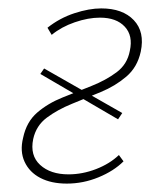

<svg xmlns="http://www.w3.org/2000/svg" viewBox="-20 -433 390 457"><path d="M139 4Q102 4 76 -9.5Q50 -23 38.5 -48Q27 -73 35 -105Q43 -143 68.5 -165Q94 -187 129 -201Q164 -215 198 -228.5Q232 -242 257.5 -261Q283 -280 289 -312Q297 -348 277 -369.5Q257 -391 218 -391Q190 -391 158 -380Q126 -369 103 -350L93 -367Q122 -390 157 -401.5Q192 -413 221 -413Q272 -413 298.5 -385Q325 -357 315 -310Q307 -273 280.5 -250.5Q254 -228 220 -214Q186 -200 151.5 -186Q117 -172 91.5 -153Q66 -134 59 -102Q51 -63 75.5 -40.5Q100 -18 143 -18Q176 -18 208.5 -30.5Q241 -43 263 -64L274 -49Q251 -26 214.5 -11Q178 4 139 4ZM261 -149 76 -257 85 -270 271 -164Z"/></svg>

Font: Ysabeau Infant Thin
Style: Italic
Weight: 250
Italic angle: -12°
Designer: Christian Thalmann (Catharsis Fonts)
Version: Version 2.001;gftools[0.9.30]; featfreeze: ss01,ss02,lnum